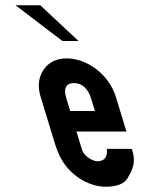

<svg xmlns="http://www.w3.org/2000/svg" viewBox="-20 -704 568 730"><path d="M350.3 -91C330.7 -91 298.9 -111.7 292.4 -133L270.7 -204H460.7L420.4 -336C394.5 -420.6 311.3 -482 233.7 -482C194.4 -482 165 -467.5 145.5 -438.5C126.1 -409.5 122.3 -375.3 134.4 -336L189.7 -155C194 -141 199.5 -126.8 206.2 -112.5C239.7 -41 314.3 6 381.9 6C424.6 6 452.5 -5.2 465.7 -27.5C478.9 -49.8 486.4 -68.3 488.2 -83C490.1 -97.7 488.7 -112.3 484.3 -127L480.9 -138H385.9C389.8 -114.3 382.2 -91 350.3 -91ZM261.5 -388C295.5 -388 316.2 -362.8 326.5 -329L340.9 -282H246.9L232.5 -329C222.3 -362.2 225.8 -388 261.5 -388ZM217.6 -548H278.6L133 -684H39Z"/></svg>

Font: Din Kursivschrift
Style: LeftEng
Weight: 400
Version: Version 1.089